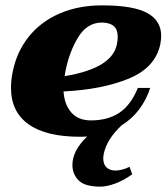

<svg xmlns="http://www.w3.org/2000/svg" viewBox="-20 -500 621 716"><path d="M217 -159Q220 -110 246 -80.5Q272 -51 319 -51Q382 -51 425 -79.5Q468 -108 494 -172H540Q527 -130 500 -93.5Q473 -57 434 -33Q379 18 367 73Q365 85 365 90Q365 113 377.5 124.5Q390 136 411 136Q423 136 437.5 132Q452 128 463 122L473 150Q441 173 409.5 184.5Q378 196 354 196Q296 196 273 172.5Q250 149 250 115Q250 62 305 9Q296 10 278 10Q152 10 86.5 -36.5Q21 -83 21 -173Q21 -204 28 -235Q43 -308 87.5 -363.5Q132 -419 202 -449.5Q272 -480 361 -480Q477 -480 529 -451.5Q581 -423 581 -367Q581 -353 578 -336Q560 -248 460.5 -207Q361 -166 217 -159ZM419 -363Q419 -389 405 -402Q391 -415 361 -416Q305 -416 271.5 -361Q238 -306 224 -234L221 -216Q398 -245 416 -335Q419 -350 419 -363Z"/></svg>

Font: Taviraj Black
Style: Italic
Weight: 900
Italic angle: -12°
Designer: Katatrad Team
Foundry: CadsonDemak
Version: Version 1.001